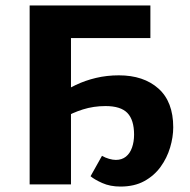

<svg xmlns="http://www.w3.org/2000/svg" viewBox="-20 -678 698 706"><path d="M423 8Q385 8 356 -5Q327 -18 313 -30L355 -105Q367 -98 381 -94Q395 -90 406 -90Q428 -90 443 -102Q458 -114 465.5 -135.5Q473 -157 473 -183Q473 -237 448.5 -262.5Q424 -288 368 -288Q324 -288 284.5 -275.5Q245 -263 216 -245L195 -328Q224 -349 258.5 -365.5Q293 -382 333 -391.5Q373 -401 417 -401Q508 -401 562.5 -352.5Q617 -304 617 -210Q617 -174 605.5 -135.5Q594 -97 570.5 -64.5Q547 -32 510.5 -12Q474 8 423 8ZM89 0V-658H241V0ZM174 -538V-658H533V-538Z"/></svg>

Font: Ysabeau ExtraBold
Style: Regular
Weight: 800
Designer: Christian Thalmann (Catharsis Fonts)
Version: Version 2.002